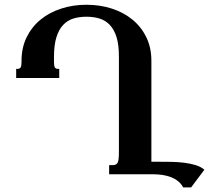

<svg xmlns="http://www.w3.org/2000/svg" viewBox="-20 -747 896 823"><path d="M72.3 -486.3Q72.3 -542.5 94 -586.9Q115.7 -631.3 153.3 -662.4Q190.9 -693.4 241.7 -710Q292.5 -726.6 350.6 -726.6Q409.2 -726.6 460 -710Q510.7 -693.4 548.3 -662.4Q585.9 -631.3 607.4 -586.9Q628.9 -542.5 628.9 -486.3V-53.7H658.7Q686.5 -53.7 715.3 -53.2Q744.1 -52.7 770.5 -49.3Q796.9 -45.9 819.1 -39.1Q841.3 -32.2 856 -19.5L799.3 56.2H765.1Q756.8 40.5 743.4 29.8Q730 19 713.1 12.5Q696.3 5.9 676.5 2.9Q656.7 0 636.2 0H447.8V-39.1H462.4Q480 -39.1 484.9 -51Q489.7 -63 489.7 -91.8V-504.9Q489.7 -555.2 479.5 -587.9Q469.2 -620.6 450.7 -640.1Q432.1 -659.7 406.7 -667.5Q381.3 -675.3 350.6 -675.3Q319.8 -675.3 294.4 -667.5Q269 -659.7 250.5 -639.9Q231.9 -620.1 221.7 -586.9Q211.4 -553.7 211.4 -502.4V-481.4Q211.4 -464.4 215.1 -458Q218.8 -451.7 229 -451.7H233.9V-412.6H49.3V-451.7H54.2Q64.5 -451.7 68.4 -458Q72.3 -464.4 72.3 -481Z"/></svg>

Font: Arian AMU Serif
Style: Bold
Weight: 700
Designer: Ruben Hakobyan (Tarumian)
Foundry: Ruben Hakobyan (Tarumian)
Version: Version 1.002